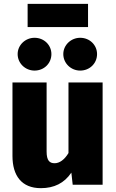

<svg xmlns="http://www.w3.org/2000/svg" viewBox="-20 -963 606 1001"><path d="M439 -822V-943H124V-822ZM160 -766C112 -766 72 -728 72 -681C72 -633 112 -595 160 -595C210 -595 248 -633 248 -681C248 -728 210 -766 160 -766ZM398 -766C350 -766 310 -728 310 -681C310 -633 350 -595 398 -595C448 -595 486 -633 486 -681C486 -728 448 -766 398 -766ZM515 -533H337V-165C316 -130 290 -112 265 -112C239 -112 223 -125 223 -173V-533H45V-150C45 -48 92 18 193 18C262 18 315 -8 352 -63L359 0H515Z"/></svg>

Font: Fira Sans ExtraBold
Style: Regular
Weight: 800
Designer: bBox Type GmbH & Carrois Corporate GbR & Edenspiekermann AG
Foundry: bBox Type GmbH & Carrois Corporate GbR & Edenspiekermann AG
Version: Version 4.300;PS 004.300;hotconv 1.0.88;makeotf.lib2.5.64775